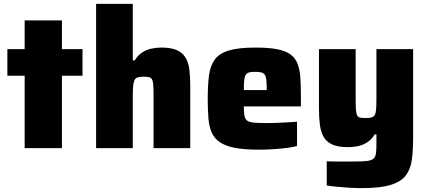

<svg xmlns="http://www.w3.org/2000/svg" viewBox="-20 -763 2201 989"><path d="M107 0V-373H18V-510H107V-658H299V-510H405V-373H299V0Z M475 0V-743H664V-452H674Q690 -478 712 -492.5Q734 -507 760 -512.5Q786 -518 811 -518Q861 -518 890.5 -505Q920 -492 935.5 -466.5Q951 -441 955.5 -404Q960 -367 960 -319V0H771V-269Q771 -305 769.5 -325Q768 -345 763 -354Q758 -363 747.5 -365.5Q737 -368 720 -368Q701 -368 689.5 -364.5Q678 -361 673 -350.5Q668 -340 666 -320.5Q664 -301 664 -267V0Z M1314 8Q1239 8 1190 -1.5Q1141 -11 1112.5 -30.5Q1084 -50 1070.5 -80.5Q1057 -111 1053.5 -154.5Q1050 -198 1050 -254Q1050 -324 1056.5 -374Q1063 -424 1086 -456Q1109 -488 1159 -503Q1209 -518 1296 -518Q1366 -518 1410 -509Q1454 -500 1478.5 -481Q1503 -462 1514 -431.5Q1525 -401 1527.5 -356.5Q1530 -312 1530 -254V-215H1236Q1236 -185 1239 -167.5Q1242 -150 1253.5 -141.5Q1265 -133 1290.5 -131Q1316 -129 1359 -129Q1378 -129 1402.5 -130Q1427 -131 1455.5 -132.5Q1484 -134 1510 -136V-11Q1490 -5 1457.5 -1Q1425 3 1388 5.5Q1351 8 1314 8ZM1354 -283V-299Q1354 -332 1352 -351Q1350 -370 1343.5 -378.5Q1337 -387 1325.5 -390Q1314 -393 1295 -393Q1275 -393 1263.5 -390Q1252 -387 1246 -378Q1240 -369 1238 -350Q1236 -331 1236 -299H1371Z M1845 206Q1813 206 1779 204Q1745 202 1714.5 199Q1684 196 1663 192V68Q1689 69 1712 69Q1735 69 1756.5 69Q1778 69 1798 69Q1843 69 1867.5 66.5Q1892 64 1903 55Q1914 46 1916.5 27.5Q1919 9 1919 -24V-71H1910Q1895 -45 1872.5 -30.5Q1850 -16 1825 -10.5Q1800 -5 1773 -5Q1723 -5 1693 -18Q1663 -31 1648 -56.5Q1633 -82 1628 -118.5Q1623 -155 1623 -204V-510H1812V-253Q1812 -218 1813.5 -197.5Q1815 -177 1820 -168Q1825 -159 1835.5 -157Q1846 -155 1864 -155Q1884 -155 1895 -158.5Q1906 -162 1911 -172Q1916 -182 1917.5 -202Q1919 -222 1919 -255V-510H2108V-56Q2108 10 2101.5 59Q2095 108 2070.5 140.5Q2046 173 1992.5 189.5Q1939 206 1845 206Z"/></svg>

Font: Saira Thin ExtraBold
Style: Regular
Weight: 800
Version: Version 1.101